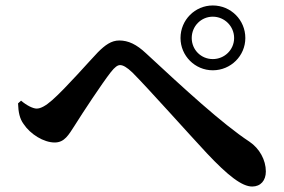

<svg xmlns="http://www.w3.org/2000/svg" viewBox="-20 -729 1040 702"><path d="M640 -590C640 -525 693 -472 758 -472C824 -472 877 -525 877 -590C877 -656 824 -709 758 -709C693 -709 640 -656 640 -590ZM681 -590C681 -633 715 -668 758 -668C801 -668 836 -633 836 -590C836 -547 801 -513 758 -513C715 -513 681 -547 681 -590ZM46 -351C47 -319 52 -295 66 -276C91 -238 140 -208 180 -208C216 -208 231 -236 253 -270C283 -318 353 -424 385 -465C400 -484 410 -491 419 -491C430 -491 444 -483 464 -464C521 -407 676 -233 736 -169C814 -86 865 -47 902 -47C933 -47 952 -69 952 -102C952 -144 929 -186 892 -211C793 -276 652 -406 514 -534C479 -567 449 -581 416 -581C387 -581 364 -564 338 -538C308 -507 221 -407 171 -363C146 -341 128 -332 114 -332C101 -332 78 -343 57 -361Z"/></svg>

Font: Noto Serif CJK KR
Style: Bold
Weight: 700
Designer: Ryoko NISHIZUKA 西塚涼子 (kana & ideographs); Frank Grießhammer (Latin, Greek & Cyrillic); Wenlong ZHANG 张文龙 (bopomofo); San
Foundry: Adobe
Version: Version 2.001;hotconv 1.1.0;makeotfexe 2.6.0